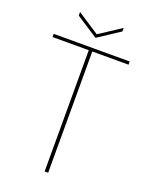

<svg xmlns="http://www.w3.org/2000/svg" viewBox="-159 -941 787 1021"><g transform="rotate(20 235.0 -430.5)"><path d="M20 -686V-704H450V-686H245V0H225V-686ZM236 -780 359 -861V-841L236 -760L112 -841V-861Z"/></g></svg>

Font: Poppins Thin
Style: Regular
Weight: 250
Designer: Ninad Kale (Devanagari), Jonny Pinhorn (Latin)
Foundry: Indian Type Foundry
Version: Version 3.200;PS 1.000;hotconv 16.6.54;makeotf.lib2.5.65590